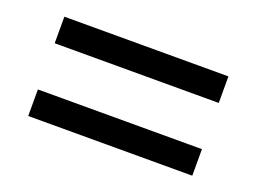

<svg xmlns="http://www.w3.org/2000/svg" viewBox="-56 -571 662 496"><g transform="rotate(20 275.5 -322.5)"><path d="M50 -459H501V-386H50ZM50 -259H501V-186H50Z"/></g></svg>

Font: hin115
Style: Book
Weight: 400
Designer: Jelle Bosma - Monotype Design Team
Foundry: Monotype Imaging Inc.
Version: Version 2.003